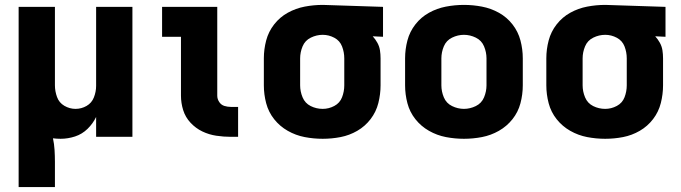

<svg xmlns="http://www.w3.org/2000/svg" viewBox="-20 -558 2776 783"><path d="M56 205H204V102Q204 78 202.5 53.5Q201 29 196 6Q211 8 227 8Q257 8 286 -1.5Q315 -11 337 -32.5Q359 -54 372 -81V0H520V-530H372V-208Q372 -184 363 -161Q354 -138 333 -126Q312 -114 288 -114Q264 -114 242.5 -126.5Q221 -139 212.5 -162.5Q204 -186 204 -210V-530H56Z M922 0H951V-122H922Q908 -122 895 -126Q882 -130 874 -142Q866 -154 866 -168V-530H641V-408H718V-168Q718 -138 727 -109Q736 -80 757 -57.5Q778 -35 805 -22Q832 -9 862 -4.5Q892 0 922 0Z M1296 8Q1333 8 1369 1Q1405 -6 1437 -24.5Q1469 -43 1491.5 -72.5Q1514 -102 1523 -138Q1532 -174 1532 -210V-320Q1532 -337 1529.5 -353Q1527 -369 1519 -383.5Q1511 -398 1500 -410L1542 -408V-530L1297 -538H1296Q1259 -538 1222.5 -531Q1186 -524 1153.5 -506Q1121 -488 1098 -458.5Q1075 -429 1065.5 -393Q1056 -357 1056 -320V-210Q1056 -173 1065.5 -137Q1075 -101 1098 -72Q1121 -43 1153.5 -24.5Q1186 -6 1222.5 1Q1259 8 1296 8ZM1296 -114Q1270 -114 1247 -125.5Q1224 -137 1214 -161Q1204 -185 1204 -210V-320Q1204 -345 1214 -369Q1224 -393 1247.5 -404.5Q1271 -416 1296 -416Q1321 -416 1343.5 -404Q1366 -392 1375 -368.5Q1384 -345 1384 -320V-210Q1384 -185 1375 -161.5Q1366 -138 1343.5 -126Q1321 -114 1296 -114Z M1872 8Q1909 8 1945.5 1Q1982 -6 2014.5 -24.5Q2047 -43 2070 -72Q2093 -101 2102.5 -137Q2112 -173 2112 -210V-320Q2112 -357 2102.5 -393Q2093 -429 2070 -458.5Q2047 -488 2014.5 -506Q1982 -524 1945.5 -531Q1909 -538 1872 -538Q1835 -538 1798.5 -531Q1762 -524 1729.5 -506Q1697 -488 1674 -458.5Q1651 -429 1641.5 -393Q1632 -357 1632 -320V-210Q1632 -173 1641.5 -137Q1651 -101 1674 -72Q1697 -43 1729.5 -24.5Q1762 -6 1798.5 1Q1835 8 1872 8ZM1872 -114Q1847 -114 1823.5 -125.5Q1800 -137 1790 -161Q1780 -185 1780 -210V-320Q1780 -345 1790 -369Q1800 -393 1823.5 -404.5Q1847 -416 1872 -416Q1897 -416 1920.5 -404.5Q1944 -393 1954 -369Q1964 -345 1964 -320V-210Q1964 -185 1954 -161Q1944 -137 1920.5 -125.5Q1897 -114 1872 -114Z M2448 8Q2485 8 2521 1Q2557 -6 2589 -24.5Q2621 -43 2643.5 -72.5Q2666 -102 2675 -138Q2684 -174 2684 -210V-320Q2684 -337 2681.5 -353Q2679 -369 2671 -383.5Q2663 -398 2652 -410L2694 -408V-530L2449 -538H2448Q2411 -538 2374.5 -531Q2338 -524 2305.5 -506Q2273 -488 2250 -458.5Q2227 -429 2217.5 -393Q2208 -357 2208 -320V-210Q2208 -173 2217.5 -137Q2227 -101 2250 -72Q2273 -43 2305.5 -24.5Q2338 -6 2374.5 1Q2411 8 2448 8ZM2448 -114Q2422 -114 2399 -125.5Q2376 -137 2366 -161Q2356 -185 2356 -210V-320Q2356 -345 2366 -369Q2376 -393 2399.5 -404.5Q2423 -416 2448 -416Q2473 -416 2495.5 -404Q2518 -392 2527 -368.5Q2536 -345 2536 -320V-210Q2536 -185 2527 -161.5Q2518 -138 2495.5 -126Q2473 -114 2448 -114Z"/></svg>

Font: Iosevka Sparkle Heavy
Style: Regular
Weight: 900
Designer: Belleve Invis
Foundry: Belleve Invis
Version: Version 4.5.0; ttfautohint (v1.8.3)